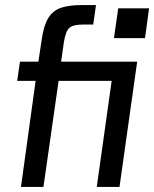

<svg xmlns="http://www.w3.org/2000/svg" viewBox="-20 -740 610 760"><path d="M63 0 121 -420H48L59 -496H132L145 -583Q153 -639 171 -668.5Q189 -698 221 -709Q253 -720 305 -720H360L349 -643H312Q270 -643 255 -630Q240 -617 233 -574L222 -496H523L453 0H363L422 -420H212L152 0ZM431 -589 448 -707H570L554 -589Z"/></svg>

Font: Host Grotesk
Style: Italic
Weight: 400
Italic angle: -8°
Designer: Doğukan Karapınar based on Poppins by Indian Type Foundry, Jonny Pinhorn
Foundry: Element Type
Version: Version 1.001; ttfautohint (v1.8.4.7-5d5b)